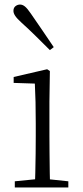

<svg xmlns="http://www.w3.org/2000/svg" viewBox="-20 -823 365 843"><path d="M45 0V-27L156 -38H175L280 -27V0ZM133 0Q134 -24 135 -64.5Q136 -105 136.5 -149Q137 -193 137 -226V-281Q137 -332 136 -375Q135 -418 133 -456L40 -459V-485L187 -519L199 -511L197 -377V-226Q197 -193 197.5 -149Q198 -105 198.5 -64.5Q199 -24 200 0ZM216 -616 199 -603Q167 -635 135.5 -666Q104 -697 75 -723Q55 -741 47 -753Q39 -765 39 -775Q39 -789 48 -796Q57 -803 68 -803Q79 -803 89.5 -794.5Q100 -786 115 -764Q138 -730 164.5 -692Q191 -654 216 -616Z"/></svg>

Font: Noto Serif SC
Style: Regular
Weight: 200
Designer: Ryoko NISHIZUKA 西塚涼子 (kana & ideographs); Frank Grießhammer (Latin, Greek & Cyrillic); Wenlong ZHANG 张文龙 (bopomofo); San
Foundry: Adobe
Version: Version 2.001;hotconv 1.1.0;makeotfexe 2.6.0